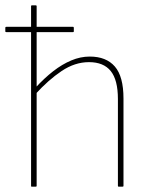

<svg xmlns="http://www.w3.org/2000/svg" viewBox="-29 -703 572 723"><path d="M-5 -582Q-9 -582 -9 -585V-598Q-9 -602 -5 -602H246Q249 -602 249 -598V-585Q249 -582 246 -582H89ZM418 0Q415 0 415 -3V-330Q415 -402 388 -435.5Q361 -469 306 -469Q253 -469 203 -435.5Q153 -402 104 -348V-372Q138 -409 171.5 -435Q205 -461 239.5 -475.5Q274 -490 309 -490Q371 -490 403.5 -452.5Q436 -415 436 -332V-3Q436 0 432 0ZM90 0Q88 0 88 -3V-680Q88 -683 91 -683H105Q109 -683 109 -680V-3Q109 0 105 0Z"/></svg>

Font: Sofia Sans Semi Condensed Thin
Style: Regular
Weight: 250
Version: Version 4.100